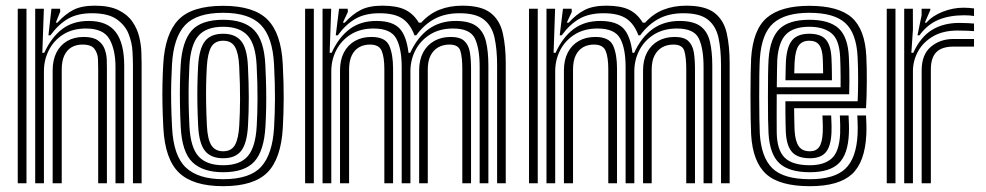

<svg xmlns="http://www.w3.org/2000/svg" viewBox="-20 -630 3388 660"><path d="M437 0V-405.8Q437 -424.2 435.4 -453.9Q433.8 -483.5 422 -513.5Q410.2 -543.5 380.9 -564Q351.5 -584.5 296 -584.5Q246.5 -584.5 213.6 -565.4Q180.8 -546.2 153.2 -508.5H146.5L156.8 -600H186.5L187 -590L171.8 -552H177.2Q204 -581.5 232.2 -596Q260.5 -610.5 305.8 -610.5Q356.2 -610.5 387.4 -595.1Q418.5 -579.8 435.1 -555.5Q451.8 -531.2 458.4 -503.9Q465 -476.5 465.9 -451.9Q466.8 -427.2 466.8 -411.8V0ZM41 0V-600H71V0ZM161 0V-388Q161 -423.8 174.1 -449.5Q187.2 -475.2 211.2 -489.1Q235.2 -503 267.8 -503Q300.2 -503 317 -490.8Q333.8 -478.5 340.1 -460.4Q346.5 -442.2 347 -424Q347.5 -405.8 347.5 -393.8V0H317.5V-392Q317.5 -406.5 316.8 -426.5Q316 -446.5 305 -461.6Q294 -476.8 263.2 -476.8Q241.8 -476.8 225.8 -467.4Q209.8 -458 201 -439.1Q192.2 -420.2 192.2 -391.2V0ZM101 0V-600H130.8L125.5 -448.5H132.2Q156.8 -502.2 194.2 -530.4Q231.8 -558.5 286.8 -558Q349.5 -557.5 378.2 -519.2Q407 -481 407 -403.8V0H377V-399.8Q377 -458.2 356.5 -495.1Q336 -532 275.5 -532Q229.5 -532 197.1 -511.4Q164.8 -490.8 147.9 -457.4Q131 -424 131 -385.2V0Z M747.2 10Q643.5 10 595.2 -36.5Q547 -83 541.5 -190.8Q539.2 -235 538.5 -271.6Q537.8 -308.2 538.5 -341.9Q539.2 -375.5 541.2 -410Q547.2 -514 593.4 -562Q639.5 -610 747.2 -610Q851.8 -610 899.1 -563.1Q946.5 -516.2 952 -410Q955.5 -342 955.2 -291.4Q955 -240.8 952.2 -191Q946.2 -84.5 899.2 -37.2Q852.2 10 747.2 10ZM747.2 -14Q839 -14 878 -57.1Q917 -100.2 922.2 -192.8Q925 -242 925.2 -290.4Q925.5 -338.8 922 -408.8Q917.2 -502.5 876.9 -544.2Q836.5 -586 747.2 -586Q656.2 -586 616.4 -543.8Q576.5 -501.5 571.2 -408.2Q569.5 -377.8 568.6 -346Q567.8 -314.2 568.4 -276.8Q569 -239.2 571.5 -191.2Q576.5 -93.5 619.2 -53.8Q662 -14 747.2 -14ZM747.2 -38Q677.2 -38 641.4 -72.5Q605.5 -107 601.2 -194.2Q599.2 -234.2 598.6 -271.4Q598 -308.5 598.6 -342.1Q599.2 -375.8 601 -405.2Q605.8 -487 638.5 -524.5Q671.2 -562 747.2 -562Q818.5 -562 853.1 -527Q887.8 -492 892 -408.2Q894.2 -363.8 894.9 -327Q895.5 -290.2 894.9 -258.2Q894.2 -226.2 892.5 -195.8Q887.8 -111 854.2 -74.5Q820.8 -38 747.2 -38ZM747.2 -62Q805 -62 831.8 -93.2Q858.5 -124.5 862.5 -196.8Q865 -238 865.2 -289.4Q865.5 -340.8 862.2 -405Q858.8 -477.2 831.4 -507.6Q804 -538 747.2 -538Q689 -538 662.1 -507Q635.2 -476 631 -404.2Q629.5 -377.8 628.8 -346Q628 -314.2 628.5 -276.8Q629 -239.2 631.2 -195.5Q635 -122.5 662.8 -92.2Q690.5 -62 747.2 -62ZM747.2 -86Q705 -86 684.6 -111.5Q664.2 -137 661.2 -197Q659.2 -236.2 658.6 -270.5Q658 -304.8 658.6 -337.1Q659.2 -369.5 661 -403Q664.5 -462.5 684.4 -488.2Q704.2 -514 747.2 -514Q788 -514 808.6 -489.4Q829.2 -464.8 832.2 -404Q835.2 -343.8 835.2 -293.6Q835.2 -243.5 832.5 -198Q829.2 -138 809.4 -112Q789.5 -86 747.2 -86ZM747.2 -110Q775.5 -110 787.8 -131.9Q800 -153.8 802.5 -199.5Q805 -242 805.2 -289.8Q805.5 -337.5 802.2 -402.5Q800.2 -446.5 788 -468.2Q775.8 -490 747.2 -490Q718.5 -490 706.1 -468.5Q693.8 -447 691 -401.5Q689.2 -369.5 688.6 -338.9Q688 -308.2 688.6 -274.2Q689.2 -240.2 691.2 -198Q693.5 -151.2 706.6 -130.6Q719.8 -110 747.2 -110Z M1688.8 0V-405.8Q1688.8 -459.8 1680.1 -499.9Q1671.5 -540 1644 -562.2Q1616.5 -584.5 1559.8 -584.5Q1510 -584.5 1474.1 -565.2Q1438.2 -546 1410.8 -508.5H1404.8Q1390.2 -548.2 1362.9 -566.4Q1335.5 -584.5 1284.8 -584.5Q1235 -584.5 1201.8 -565.4Q1168.5 -546.2 1141 -508.5H1134.2L1145.5 -600H1175.2L1175.8 -589L1158.5 -552H1165Q1191.8 -581.5 1220.5 -596Q1249.2 -610.5 1294.5 -610.5Q1343.5 -610.5 1372.2 -596.8Q1401 -583 1419.8 -552H1427.8Q1455.5 -582.8 1490.8 -596.6Q1526 -610.5 1569.5 -610.5Q1634.2 -610.5 1666.1 -585.9Q1698 -561.2 1708.2 -516.5Q1718.5 -471.8 1718.5 -411.8V0ZM1028.8 0V-600H1058.8V0ZM1148.8 0V-388Q1148.8 -423.8 1162.1 -449.5Q1175.5 -475.2 1199.8 -489.1Q1224 -503 1256.5 -503Q1304.5 -503 1317.9 -473.2Q1331.2 -443.5 1331.2 -393.8V0H1301.2V-392Q1301.2 -433 1292.2 -454.9Q1283.2 -476.8 1252 -476.8Q1230.5 -476.8 1214.2 -467.4Q1198 -458 1189 -439.1Q1180 -420.2 1180 -391.2V0ZM1088.8 0V-600H1118.5L1113.2 -448.5H1120Q1144.5 -502.2 1182.5 -530.4Q1220.5 -558.5 1275.5 -558Q1330 -557.5 1353.8 -531.8Q1377.5 -506 1384.2 -448.5H1390.2Q1414.8 -502.2 1454.1 -530.4Q1493.5 -558.5 1548.5 -558Q1594.5 -557.5 1618.2 -539.8Q1642 -522 1650.4 -487.9Q1658.8 -453.8 1658.8 -403.8V0H1628.8V-399.8Q1628.8 -463.5 1612.4 -497.8Q1596 -532 1537.2 -532Q1491.2 -532 1458.4 -511.4Q1425.5 -490.8 1408.1 -457.4Q1390.8 -424 1390.8 -385.2V0H1360.8V-399.8Q1360.8 -463.5 1342 -497.8Q1323.2 -532 1264.2 -532Q1218.2 -532 1185.6 -511.4Q1153 -490.8 1135.9 -457.4Q1118.8 -424 1118.8 -385.2V0ZM1420.8 0V-388Q1420.8 -423.8 1434.4 -449.5Q1448 -475.2 1472.5 -489.1Q1497 -503 1529.5 -503Q1561.5 -503 1576.2 -489.1Q1591 -475.2 1595.1 -450.8Q1599.2 -426.2 1599.2 -393.8V0H1569.2V-392Q1569.2 -433 1562.6 -454.9Q1556 -476.8 1525 -476.8Q1503.5 -476.8 1486.6 -467.4Q1469.8 -458 1460.1 -439.1Q1450.5 -420.2 1450.5 -391.2V0Z M2458.5 0V-405.8Q2458.5 -459.8 2449.9 -499.9Q2441.2 -540 2413.8 -562.2Q2386.2 -584.5 2329.5 -584.5Q2279.8 -584.5 2243.9 -565.2Q2208 -546 2180.5 -508.5H2174.5Q2160 -548.2 2132.6 -566.4Q2105.2 -584.5 2054.5 -584.5Q2004.8 -584.5 1971.5 -565.4Q1938.2 -546.2 1910.8 -508.5H1904L1915.2 -600H1945L1945.5 -589L1928.2 -552H1934.8Q1961.5 -581.5 1990.2 -596Q2019 -610.5 2064.2 -610.5Q2113.2 -610.5 2142 -596.8Q2170.8 -583 2189.5 -552H2197.5Q2225.2 -582.8 2260.5 -596.6Q2295.8 -610.5 2339.2 -610.5Q2404 -610.5 2435.9 -585.9Q2467.8 -561.2 2478 -516.5Q2488.2 -471.8 2488.2 -411.8V0ZM1798.5 0V-600H1828.5V0ZM1918.5 0V-388Q1918.5 -423.8 1931.9 -449.5Q1945.2 -475.2 1969.5 -489.1Q1993.8 -503 2026.2 -503Q2074.2 -503 2087.6 -473.2Q2101 -443.5 2101 -393.8V0H2071V-392Q2071 -433 2062 -454.9Q2053 -476.8 2021.8 -476.8Q2000.2 -476.8 1984 -467.4Q1967.8 -458 1958.8 -439.1Q1949.8 -420.2 1949.8 -391.2V0ZM1858.5 0V-600H1888.2L1883 -448.5H1889.8Q1914.2 -502.2 1952.2 -530.4Q1990.2 -558.5 2045.2 -558Q2099.8 -557.5 2123.5 -531.8Q2147.2 -506 2154 -448.5H2160Q2184.5 -502.2 2223.9 -530.4Q2263.2 -558.5 2318.2 -558Q2364.2 -557.5 2388 -539.8Q2411.8 -522 2420.1 -487.9Q2428.5 -453.8 2428.5 -403.8V0H2398.5V-399.8Q2398.5 -463.5 2382.1 -497.8Q2365.8 -532 2307 -532Q2261 -532 2228.1 -511.4Q2195.2 -490.8 2177.9 -457.4Q2160.5 -424 2160.5 -385.2V0H2130.5V-399.8Q2130.5 -463.5 2111.8 -497.8Q2093 -532 2034 -532Q1988 -532 1955.4 -511.4Q1922.8 -490.8 1905.6 -457.4Q1888.5 -424 1888.5 -385.2V0ZM2190.5 0V-388Q2190.5 -423.8 2204.1 -449.5Q2217.8 -475.2 2242.2 -489.1Q2266.8 -503 2299.2 -503Q2331.2 -503 2346 -489.1Q2360.8 -475.2 2364.9 -450.8Q2369 -426.2 2369 -393.8V0H2339V-392Q2339 -433 2332.4 -454.9Q2325.8 -476.8 2294.8 -476.8Q2273.2 -476.8 2256.4 -467.4Q2239.5 -458 2229.9 -439.1Q2220.2 -420.2 2220.2 -391.2V0Z M2764 10Q2659.5 10 2613.5 -31.9Q2567.5 -73.8 2562 -167.5Q2561 -187 2560.4 -223.2Q2559.8 -259.5 2559.8 -300.6Q2559.8 -341.8 2560.4 -377Q2561 -412.2 2562 -429.8Q2568.5 -528.8 2616.5 -569.4Q2664.5 -610 2762 -610Q2862.5 -610 2908 -569.6Q2953.5 -529.2 2958 -436Q2959 -415.2 2959.4 -392.9Q2959.8 -370.5 2959.6 -347.5Q2959.5 -324.5 2958.9 -301.9Q2958.2 -279.2 2957 -258H2709.8Q2710 -242.8 2710.2 -226.4Q2710.5 -210 2710.9 -197.2Q2711.2 -184.5 2711.5 -179.8Q2714 -143.8 2725.9 -126.9Q2737.8 -110 2764 -110Q2785.8 -110 2796.1 -125.1Q2806.5 -140.2 2808.2 -175Q2808.8 -182.5 2808.5 -197.1Q2808.2 -211.8 2807.2 -233H2837.2Q2838.2 -213 2838.5 -197.4Q2838.8 -181.8 2838.2 -173.8Q2836 -126.8 2818.6 -106.4Q2801.2 -86 2764 -86Q2722.2 -86 2703 -107Q2683.8 -128 2681.2 -176.2Q2680.8 -187.5 2680.4 -204Q2680 -220.5 2679.9 -240.5Q2679.8 -260.5 2679.8 -282H2928.2Q2929 -298.5 2929.4 -317.2Q2929.8 -336 2929.8 -355.9Q2929.8 -375.8 2929.4 -395.6Q2929 -415.5 2928 -434.5Q2924 -515.8 2885.6 -550.9Q2847.2 -586 2762 -586Q2678.8 -586 2638.2 -550.2Q2597.8 -514.5 2592 -428Q2590.8 -409.2 2590.2 -373Q2589.8 -336.8 2589.8 -295.8Q2589.8 -254.8 2590.4 -220.4Q2591 -186 2591.8 -170.8Q2596.8 -88.8 2635.2 -51.4Q2673.8 -14 2764 -14Q2848 -14 2886 -50.1Q2924 -86.2 2928 -169Q2928.5 -180 2928.4 -191.1Q2928.2 -202.2 2927.9 -213Q2927.5 -223.8 2927 -233H2957Q2957.8 -219.8 2958.2 -202Q2958.8 -184.2 2958 -168Q2953.5 -72.5 2908.4 -31.2Q2863.2 10 2764 10ZM2764 -38Q2692.5 -38 2659.2 -68.8Q2626 -99.5 2621.8 -171.8Q2620.8 -187.2 2620.2 -221.2Q2619.8 -255.2 2619.8 -295.6Q2619.8 -336 2620.2 -371.8Q2620.8 -407.5 2622 -426.2Q2627 -498.5 2659.2 -530.2Q2691.5 -562 2762 -562Q2830.2 -562 2862.5 -532.8Q2894.8 -503.5 2898 -433.8Q2899 -414.2 2899.4 -392.9Q2899.8 -371.5 2899.8 -349.6Q2899.8 -327.8 2899 -306H2650Q2649.8 -264.5 2649.8 -233.4Q2649.8 -202.2 2650 -174Q2651 -114 2677.4 -88Q2703.8 -62 2764 -62Q2812.5 -62 2838.8 -85.2Q2865 -108.5 2868 -170.5Q2868.5 -184.5 2868.2 -200Q2868 -215.5 2867 -233H2897Q2897.8 -217.8 2898.2 -202Q2898.8 -186.2 2898 -169.8Q2894.8 -99.5 2863.5 -68.8Q2832.2 -38 2764 -38ZM2650.2 -330H2869.5Q2869.8 -349.5 2869.6 -366.8Q2869.5 -384 2869.1 -400.4Q2868.8 -416.8 2868 -433.2Q2865.2 -494.5 2837.6 -516.2Q2810 -538 2762 -538Q2707.8 -538 2681.9 -511.8Q2656 -485.5 2651.8 -424Q2651.5 -417.8 2651 -391.2Q2650.5 -364.8 2650.2 -330ZM2680 -354Q2680.2 -367.2 2680.5 -380.9Q2680.8 -394.5 2681.1 -405.6Q2681.5 -416.8 2681.8 -422.2Q2685.2 -471.5 2704 -492.8Q2722.8 -514 2762 -514Q2801.5 -514 2818.9 -494Q2836.2 -474 2838.2 -430Q2838.8 -420 2839.1 -406.9Q2839.5 -393.8 2839.6 -379.9Q2839.8 -366 2839.8 -354ZM2710.2 -378H2809.5Q2809.5 -386.2 2809.2 -395.5Q2809 -404.8 2808.8 -413.6Q2808.5 -422.5 2808.2 -429Q2806.8 -461 2796 -475.5Q2785.2 -490 2762 -490Q2737.8 -490 2726 -474Q2714.2 -458 2711.8 -420.8Q2711.5 -416.5 2711.2 -410.5Q2711 -404.5 2710.8 -396.5Q2710.5 -388.5 2710.2 -378Z M3088.2 0V-600H3118L3118.2 -528L3112.8 -448.5H3119.5Q3144.2 -503 3183.6 -527.1Q3223 -551.2 3277.2 -551.2Q3291.8 -551.2 3307 -550.5Q3322.2 -549.8 3328.2 -549V-523Q3320.8 -523.8 3303.9 -524.4Q3287 -525 3271.5 -525Q3221.8 -525 3187.5 -505.1Q3153.2 -485.2 3135.8 -453.4Q3118.2 -421.5 3118.2 -385.2V0ZM3028.2 0V-600H3058.2V0ZM3148.2 0V-388Q3148.2 -442.5 3179.9 -469.2Q3211.5 -496 3257.5 -496Q3275.5 -496 3293.8 -496Q3312 -496 3328.2 -496V-469.8Q3312.2 -470 3293 -469.9Q3273.8 -469.8 3257.5 -469.8Q3217.5 -469.8 3198.6 -450.6Q3179.8 -431.5 3179.8 -391.2V0ZM3133.8 -508.5 3148 -577.5V-600H3177.8L3178.2 -596L3159 -552H3164.5Q3185.2 -575.8 3220.4 -589.6Q3255.5 -603.5 3291.5 -603.5Q3299.8 -603.5 3309.8 -602.9Q3319.8 -602.2 3328.2 -601V-575Q3321.2 -576.2 3312.6 -576.9Q3304 -577.5 3293.8 -577.5Q3243.8 -577.5 3206 -561.9Q3168.2 -546.2 3140.5 -508.5Z"/></svg>

Font: Big Shoulders Inline Display Thin Black
Style: Regular
Weight: 900
Version: Version 2.002